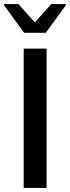

<svg xmlns="http://www.w3.org/2000/svg" viewBox="-25 -928 345 948"><path d="M92 0V-688H205V0ZM94 -766 -5 -902V-908H66L147 -817L228 -908H300V-902L201 -766Z"/></svg>

Font: Saira Medium
Style: Regular
Weight: 500
Designer: Hector Gatti with collaboration of the Omnibus-Type team
Foundry: Omnibus-Type
Version: Version 1.100; ttfautohint (v1.8.3)